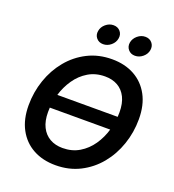

<svg xmlns="http://www.w3.org/2000/svg" viewBox="-165 -1070 1095 1207"><g transform="rotate(20 382.0 -466.0)"><path d="M643.6 -409.2 634.8 -317.9H154.3L163.1 -409.2ZM343.3 10.3Q257.3 10.3 192.9 -25.1Q128.4 -60.5 92.5 -127.2Q56.6 -193.8 56.6 -287.1Q56.6 -375 84.5 -456.1Q112.3 -537.1 164.6 -600.6Q216.8 -664.1 289.8 -700.9Q362.8 -737.8 452.6 -737.8Q538.1 -737.8 602.3 -702.4Q666.5 -667 702.4 -600.6Q738.3 -534.2 738.3 -440.4Q738.3 -352.1 710.4 -271Q682.6 -189.9 630.6 -126.7Q578.6 -63.5 505.9 -26.6Q433.1 10.3 343.3 10.3ZM348.1 -106.4Q411.1 -106.4 459.7 -135.5Q508.3 -164.6 541.5 -212.9Q574.7 -261.2 591.8 -320.3Q608.9 -379.4 608.9 -439.9Q608.9 -499 588.9 -539.6Q568.8 -580.1 532.7 -600.6Q496.6 -621.1 447.8 -621.1Q384.8 -621.1 336.2 -592Q287.6 -563 254.2 -514.4Q220.7 -465.8 203.4 -407Q186 -348.1 186 -288.1Q186 -228.5 206.3 -188.2Q226.6 -147.9 262.9 -127.2Q299.3 -106.4 348.1 -106.4ZM577.6 -807.1Q549.3 -807.1 532.5 -826.9Q515.6 -846.7 520 -874.5Q524.9 -902.3 548.3 -922.1Q571.8 -941.9 600.1 -941.9Q628.9 -941.9 645.5 -922.1Q662.1 -902.3 657.7 -874.5Q653.3 -846.7 629.9 -826.9Q606.4 -807.1 577.6 -807.1ZM364.7 -807.1Q336.4 -807.1 319.6 -826.9Q302.7 -846.7 307.6 -874.5Q312 -902.3 335.4 -922.1Q358.9 -941.9 387.2 -941.9Q416 -941.9 432.9 -922.1Q449.7 -902.3 444.8 -874.5Q440.4 -846.7 417 -826.9Q393.6 -807.1 364.7 -807.1Z"/></g></svg>

Font: Inter 18pt SemiBold
Style: Italic
Weight: 600
Italic angle: -9.3988°
Designer: Rasmus Andersson
Foundry: rsms
Version: Version 4.001;git-66647c0bb